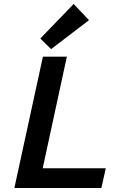

<svg xmlns="http://www.w3.org/2000/svg" viewBox="-20 -942 591 962"><path d="M426 -841 236 -696 182 -749 349 -922ZM194 -99H510L488 0H52L195 -658H315Z"/></svg>

Font: EauTest
Style: Bold Italic
Weight: 700
Italic angle: -12°
Designer: Christian Thalmann (Catharsis Fonts)
Version: Version 0.001;PS 000.001;hotconv 1.0.88;makeotf.lib2.5.64775